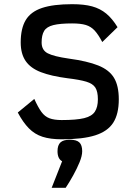

<svg xmlns="http://www.w3.org/2000/svg" viewBox="-20 -652 640 918"><path d="M275 14Q221 14 183.5 2Q146 -10 118 -38.5Q90 -67 65 -114L144 -179Q162 -139 178 -117Q194 -95 216.5 -86.5Q239 -78 275 -78Q345 -78 382 -87Q419 -96 433.5 -118Q448 -140 448 -177Q448 -214 436 -233Q424 -252 392.5 -261.5Q361 -271 302 -278Q225 -288 175.5 -307Q126 -326 102.5 -360.5Q79 -395 79 -449Q79 -516 103 -556Q127 -596 181 -614Q235 -632 325 -632Q382 -632 420.5 -621.5Q459 -611 488 -587Q517 -563 542 -522L469 -451Q450 -487 432.5 -506Q415 -525 390.5 -532.5Q366 -540 325 -540Q267 -540 235 -532Q203 -524 191 -504Q179 -484 179 -449Q179 -412 208.5 -397Q238 -382 308 -372Q397 -360 449.5 -339Q502 -318 525 -280Q548 -242 548 -177Q548 -107 521.5 -65.5Q495 -24 435.5 -5Q376 14 275 14ZM227 246 277 119Q255 107 255 71Q255 42 269 29Q283 16 314 16Q346 16 359.5 29Q373 42 373 71Q373 93 360.5 123.5Q348 154 330 186.5Q312 219 294 246Z"/></svg>

Font: Victor Mono Thin
Style: Regular
Weight: 100
Monospace: yes
Designer: Rune Bjørnerås
Version: Version 1.561;gftools[0.9.30]